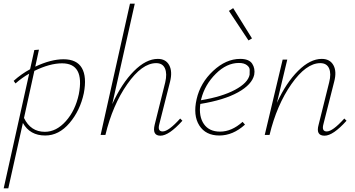

<svg xmlns="http://www.w3.org/2000/svg" viewBox="-36 -731 1925 1040"><path d="M308 -410Q380 -410 407.5 -362.5Q435 -315 418 -226Q398 -132 340.5 -64.5Q283 3 209 3Q126 3 88 -65L9 289H-16L122 -332Q83 -310 48 -279L38 -293Q79 -330 127 -356L150 -460L175 -462L155 -370Q240 -410 308 -410ZM391 -221Q423 -388 300 -388Q234 -388 150 -347L94 -92Q130 -17 207 -17Q269 -17 320.5 -74.5Q372 -132 391 -221Z M940 -89 952 -77Q879 4 833 4Q787 4 802 -56L859 -285Q870 -332 857.5 -360.5Q845 -389 810 -389Q733 -389 653.5 -275.5Q574 -162 535 0H509L668 -711H694L572 -167Q623 -279 689 -345.5Q755 -412 819 -412Q862 -412 880.5 -378Q899 -344 885 -288L827 -59Q816 -19 845 -19Q877 -19 940 -89Z M1329 -523 1310 -512 1204 -672 1227 -687ZM1265 -412Q1313 -412 1330 -386Q1347 -360 1341 -326Q1329 -273 1253.5 -231Q1178 -189 1049 -168Q1040 -100 1068.5 -59Q1097 -18 1156 -18Q1219 -18 1278 -71L1291 -56Q1226 3 1152 3Q1078 3 1043.5 -51.5Q1009 -106 1029 -194Q1049 -282 1118.5 -347Q1188 -412 1265 -412ZM1316 -326Q1316 -337 1316.5 -351.5Q1317 -366 1301.5 -378Q1286 -390 1258 -390Q1192 -390 1133 -331.5Q1074 -273 1054 -195Q1054 -194 1053.5 -191.5Q1053 -189 1052 -188Q1167 -207 1237 -244.5Q1307 -282 1316 -326Z M1829 -89 1841 -77Q1768 4 1722 4Q1673 4 1690 -56L1747 -285Q1759 -332 1746.5 -360.5Q1734 -389 1699 -389Q1622 -389 1542.5 -275.5Q1463 -162 1424 0H1398L1495 -408H1520L1464 -174Q1514 -283 1579 -347.5Q1644 -412 1707 -412Q1751 -412 1770 -378Q1789 -344 1774 -288L1716 -59Q1705 -19 1734 -19Q1766 -19 1829 -89Z"/></svg>

Font: EauTestText Extralight
Style: Italic
Weight: 250
Italic angle: -12°
Designer: Christian Thalmann (Catharsis Fonts)
Version: Version 0.001;PS 000.001;hotconv 1.0.88;makeotf.lib2.5.64775